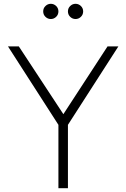

<svg xmlns="http://www.w3.org/2000/svg" viewBox="-20 -989 664 1009"><path d="M287 -333 22 -745H79L313 -389L545 -745H602L337 -333V0H287ZM207 -929Q207 -946 219 -957.5Q231 -969 247 -969Q263 -969 275 -957.5Q287 -946 287 -929Q287 -912 275 -900.5Q263 -889 247 -889Q231 -889 219 -900.5Q207 -912 207 -929ZM377 -969Q393 -969 405 -957.5Q417 -946 417 -929Q417 -912 405 -900.5Q393 -889 377 -889Q361 -889 349 -900.5Q337 -912 337 -929Q337 -946 349 -957.5Q361 -969 377 -969Z"/></svg>

Font: Eudoxus Sans ExtraLight
Style: Regular
Weight: 200
Designer: Stijn de Vries
Foundry: tokotype
Version: Version 2.005